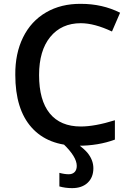

<svg xmlns="http://www.w3.org/2000/svg" viewBox="-20 -744 674 993"><path d="M397.9 -624Q297.9 -624 239.7 -552.7Q182.1 -481.9 182.1 -356Q182.1 -225.1 237.3 -157.5Q292.5 -89.8 397.9 -89.8Q470.7 -89.8 574.2 -122.1V-22Q488.8 9.8 383.8 9.8Q227.5 9.8 143.1 -85Q59.1 -179.2 59.1 -356.9Q58.1 -467.3 99.4 -551Q140.6 -634.8 218.3 -679.9Q295.9 -725.1 398.9 -724.1Q509.3 -724.1 601.1 -678.2L559.1 -581.1Q467.8 -624 397.9 -624ZM377 113.8Q377 66.9 307.1 0H380.9Q414.6 25.9 431.2 44.9Q462.9 83 462.9 126Q462.9 173.3 433.3 201.2Q403.8 229 353 229Q318.4 229 287.1 220.2V149.9Q313.5 157.2 335.9 157.2Q354.5 157.2 365.7 146Q377 134.8 377 113.8Z"/></svg>

Font: Open Sans
Style: SemiBold
Weight: 600
Foundry: Ascender Corporation
Version: Version 1.10